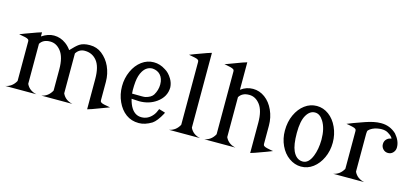

<svg xmlns="http://www.w3.org/2000/svg" viewBox="-64 -1212 3607 1685"><g transform="rotate(15 1739.5 -369.0)"><path d="M19.5 0Q80.1 -11.7 111.3 -68.4L112.3 -72.3V-429.7Q112.3 -441.9 106 -446.8Q95.2 -455.1 76.2 -459Q23.9 -469.2 19.5 -469.7Q44.4 -480.5 168.9 -525.4Q188 -532.2 209 -538.1V-500.5L210.4 -501.5Q265.6 -538.1 319.3 -538.1Q378.4 -538.1 428.2 -501.5Q457.5 -480 479.5 -448.7Q524.9 -497.6 551.8 -515.6Q586.4 -538.1 643.6 -538.1Q644.5 -538.1 646 -538.1Q708.5 -538.1 754.9 -501.5Q806.2 -460.9 833.5 -400.9Q862.8 -335.9 862.8 -262.7V-259.8V-96.2Q862.8 -84 869.1 -79.1Q879.9 -70.8 898.9 -66.9Q951.2 -56.6 955.6 -56.2Q939.5 -48.8 806.2 -0.5Q787.1 6.3 766.1 12.2V-260.7V-262.7Q766.1 -376 723.6 -427.7Q682.1 -478.5 614.3 -478.5Q563.5 -478.5 535.6 -433.6V-72.3L537.1 -67.9Q563.5 -13.7 628.9 0H346.7Q407.2 -11.7 438.5 -68.4L439.5 -72.3V-259.8V-260.7V-262.7Q439.5 -374 397 -427.7Q356.9 -478.5 300.8 -478.5Q299.8 -478.5 298.8 -478.5Q236.8 -478.5 209 -433.6V-72.3L210 -67.9Q236.3 -13.7 301.8 0Z M1009.3 -263.2Q1009.3 -336.4 1038.6 -400.9Q1067.4 -464.4 1117.2 -501.5Q1166.5 -538.1 1226.1 -538.1Q1282.7 -538.1 1333 -504.9Q1369.6 -484.9 1398.4 -437Q1418.9 -402.8 1421.4 -362.8Q1420.9 -276.4 1343.8 -221.2Q1278.3 -174.3 1189 -174.3Q1188 -174.3 1119.1 -178.2Q1131.3 -127.9 1151.9 -96.7Q1186.5 -43.9 1242.7 -43.9H1243.7Q1303.7 -43.9 1345.7 -95.7Q1362.8 -116.7 1376.5 -153.3L1433.1 -136.7Q1431.2 -128.9 1429.7 -126Q1388.7 -50.8 1351.1 -25.4Q1290 11.7 1234.9 11.7H1233.4Q1166.5 11.7 1117.2 -24.4Q1067.9 -60.5 1038.6 -125Q1009.3 -189.5 1009.3 -263.2ZM1329.6 -363.3Q1329.6 -418.5 1300.3 -450.2Q1274.9 -478 1230 -481.9H1229Q1175.3 -481.9 1143.1 -429.7Q1118.7 -389.6 1112.8 -330.1Q1109.4 -295.4 1109.4 -254.9Q1109.4 -241.2 1111.3 -223.1Q1155.8 -222.2 1200.2 -222.2Q1223.1 -222.2 1232.9 -224.6Q1282.2 -236.8 1301.3 -265.6Q1329.6 -313 1329.6 -363.3Z M1506.3 -681.6Q1531.2 -692.4 1655.8 -737.3Q1674.3 -744.1 1695.8 -750V-72.3L1696.8 -67.9Q1723.1 -13.7 1788.6 0H1506.3Q1566.9 -11.7 1598.1 -68.4L1599.1 -72.3V-641.6Q1599.1 -653.8 1592.8 -658.7Q1583.5 -666.5 1562 -670.9Q1510.7 -681.2 1506.3 -681.6Z M1827.6 0Q1888.2 -11.7 1919.4 -68.4L1920.4 -72.3V-641.6Q1920.4 -653.8 1914.1 -658.7Q1903.8 -666.5 1884.3 -670.9Q1841.3 -680.7 1827.6 -681.6Q1844.2 -689 1977.1 -737.3Q1997.6 -744.6 2017.1 -750V-500.5L2018.6 -501.5Q2067.4 -538.1 2127.4 -538.1Q2186.5 -538.1 2236.3 -501.5Q2285.6 -465.3 2314.9 -400.9Q2344.2 -336.4 2344.2 -262.7V-259.8V-96.2Q2344.2 -84 2350.6 -79.1Q2360.4 -71.3 2380.4 -66.9Q2424.8 -57.1 2437 -56.2Q2409.7 -43.9 2287.6 -0.5Q2267.1 6.8 2247.6 12.2V-260.7V-262.7Q2247.6 -374 2205.1 -427.7Q2165 -478.5 2108.9 -478.5Q2107.9 -478.5 2106.9 -478.5Q2044.9 -478.5 2017.1 -433.6V-72.3L2018.1 -67.9Q2044.4 -13.7 2109.9 0Z M2597.2 -264.6Q2597.2 -155.8 2621.6 -102.5Q2652.8 -34.7 2711.9 -34.7Q2764.6 -34.7 2795.4 -111.3Q2820.8 -174.8 2821.8 -260.7V-262.7Q2821.8 -364.3 2782.7 -426.8Q2750.5 -478.5 2707 -478.5Q2706.5 -478.5 2705.6 -478.5Q2659.2 -478.5 2628.4 -425.8Q2597.2 -372.6 2597.2 -264.6ZM2490.7 -256.8Q2490.7 -337.4 2520 -400.9Q2549.8 -465.3 2598.6 -501.5Q2647.9 -538.1 2707.5 -538.1Q2766.6 -538.1 2816.4 -501.5Q2865.7 -465.3 2895 -400.9Q2924.3 -336.4 2924.3 -262.7Q2924.3 -188.5 2895 -125Q2865.7 -61.5 2816.4 -24.4Q2767.6 12.2 2707.5 12.2Q2650.4 12.2 2598.6 -24.4Q2548.8 -59.6 2519.5 -122.6Q2490.7 -184.6 2490.7 -256.8Z M2997.6 0Q3058.1 -11.7 3089.4 -68.4L3090.3 -72.3V-413.6Q3090.3 -425.3 3084 -430.7Q3075.2 -438.5 3054.2 -442.9Q3010.3 -452.6 2997.6 -453.6Q3031.2 -468.8 3147 -509.3Q3229 -538.1 3288.6 -538.1Q3290.5 -538.1 3292.5 -538.1Q3371.6 -538.1 3430.2 -483.4Q3479 -426.8 3479 -369.6Q3479 -368.2 3479 -367.2Q3479 -340.3 3460.4 -320.3Q3442.4 -300.8 3415.5 -300.8Q3388.7 -300.8 3370.6 -319.3Q3352.1 -338.4 3352.1 -363.8Q3352.1 -364.7 3352.1 -365.2Q3352.1 -393.1 3370.6 -411.1Q3388.7 -428.7 3412.6 -429.7Q3409.2 -449.7 3364.7 -475.6Q3342.8 -488.3 3307.6 -488.3Q3301.8 -488.3 3295.9 -487.8Q3242.7 -483.4 3208 -459Q3205.6 -457.5 3193.8 -446.3Q3187 -439.9 3187 -413.6V-72.3L3188 -67.9Q3214.4 -13.7 3279.8 0Z"/></g></svg>

Font: Modern Antiqua
Style: Regular
Weight: 500
Version: Version 1.0